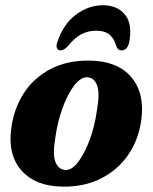

<svg xmlns="http://www.w3.org/2000/svg" viewBox="-20 -700 582 732"><path d="M322 -469Q427.5 -467.5 479.8 -406.8Q532 -346 519 -245.5Q509.5 -170 470 -111.5Q430.5 -53 366 -20Q301.5 13 217.5 11.5Q115 10 62 -50Q9 -110 23 -211Q32.5 -285 70.2 -343.8Q108 -402.5 171.5 -436.2Q235 -470 322 -469ZM228.5 -52Q253 -50 277.5 -81.8Q302 -113.5 321.5 -165.8Q341 -218 349.5 -279Q361 -344 350.5 -373.5Q340 -403 314 -405.5Q288 -407 262.8 -374Q237.5 -341 218.2 -287.5Q199 -234 191 -175.5Q180 -112 191.2 -83Q202.5 -54 228.5 -52ZM346.5 -583Q316 -583 290.2 -569.5Q264.5 -556 240 -525.5Q224.5 -508 211 -508Q200 -508 196.8 -517Q193.5 -526 199 -541Q222 -609 270 -644.5Q318 -680 372 -680Q427 -680 456.2 -644.5Q485.5 -609 473 -541Q466.5 -508 442.5 -508Q428.5 -508 423 -525.5Q414.5 -555 396.5 -569Q378.5 -583 346.5 -583Z"/></svg>

Font: Fraunces 72pt Soft
Style: Bold Italic
Weight: 700
Italic angle: -16°
Version: Version 1.000;[b76b70a41]